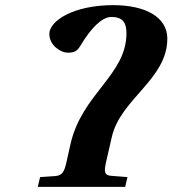

<svg xmlns="http://www.w3.org/2000/svg" viewBox="-20 -727 671 747"><path d="M172 -595C172 -549 218 -522 243 -522C271 -522 281 -529 294 -551C333 -616 376 -661 413 -661C446 -661 472 -650 472 -598C472 -434 298 -363 254 -165L239 -98C231 -62 224 -44 195 -42L136 -38L127 0H467L476 -38L412 -43C384 -45 385 -62 393 -98L415 -194C449 -343 631 -418 631 -577C631 -662 543 -707 421 -707C264 -707 172 -645 172 -595Z"/></svg>

Font: Heuristica
Style: Bold Italic
Weight: 700
Italic angle: -13°
Version: Version 1.0.1